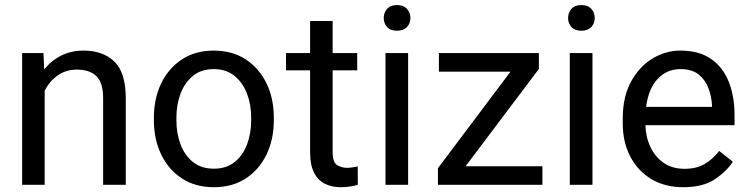

<svg xmlns="http://www.w3.org/2000/svg" viewBox="-20 -741 3002 770"><path d="M288.1 -461.9Q244.6 -461.9 211.4 -438.5Q178.2 -415 159.2 -377.4V0H68.8V-528.3H154.3L157.2 -462.4Q185.5 -498 225.6 -518.1Q265.6 -538.1 314.9 -538.1Q393.1 -538.1 438.7 -494.1Q484.4 -450.2 484.4 -346.2V0H393.6V-347.2Q393.6 -409.2 366.5 -435.5Q339.4 -461.9 288.1 -461.9Z M597.2 -258.3V-269.5Q597.2 -346.2 626.5 -406.7Q655.8 -467.3 709.5 -502.7Q763.2 -538.1 836.9 -538.1Q911.6 -538.1 965.6 -502.7Q1019.5 -467.3 1048.8 -406.7Q1078.1 -346.2 1078.1 -269.5V-258.3Q1078.1 -182.1 1048.8 -121.3Q1019.5 -60.5 965.8 -25.4Q912.1 9.8 837.9 9.8Q763.7 9.8 709.7 -25.4Q655.8 -60.5 626.5 -121.3Q597.2 -182.1 597.2 -258.3ZM687.5 -269.5V-258.3Q687.5 -206.1 704.1 -161.9Q720.7 -117.7 754.2 -91.1Q787.6 -64.5 837.9 -64.5Q887.7 -64.5 920.9 -91.1Q954.1 -117.7 970.7 -161.9Q987.3 -206.1 987.3 -258.3V-269.5Q987.3 -321.3 970.5 -365.5Q953.6 -409.7 920.4 -436.8Q887.2 -463.9 836.9 -463.9Q787.1 -463.9 753.9 -436.8Q720.7 -409.7 704.1 -365.5Q687.5 -321.3 687.5 -269.5Z M1412.6 -528.3V-459H1314V-130.9Q1314 -90.3 1331.8 -79.1Q1349.6 -67.9 1372.1 -67.9Q1383.3 -67.9 1395.8 -70.1Q1408.2 -72.3 1414.6 -73.7L1415 0Q1404.3 3.4 1387 6.6Q1369.6 9.8 1345.2 9.8Q1312 9.8 1284.2 -3.4Q1256.3 -16.6 1240 -47.6Q1223.6 -78.6 1223.6 -131.3V-459H1127V-528.3H1223.6V-656.7H1314V-528.3Z M1519 -668.5Q1519 -690.4 1532.5 -705.6Q1545.9 -720.7 1572.3 -720.7Q1598.1 -720.7 1612.1 -705.6Q1626 -690.4 1626 -668.5Q1626 -647.5 1612.1 -632.6Q1598.1 -617.7 1572.3 -617.7Q1545.9 -617.7 1532.5 -632.6Q1519 -647.5 1519 -668.5ZM1616.7 -528.3V0H1525.9V-528.3Z M2155.3 -74.2V0H1736.3V-66.4L2027.3 -453.6H1740.2V-528.3H2141.1V-464.4L1847.2 -74.2Z M2258.3 -668.5Q2258.3 -690.4 2271.7 -705.6Q2285.2 -720.7 2311.5 -720.7Q2337.4 -720.7 2351.3 -705.6Q2365.2 -690.4 2365.2 -668.5Q2365.2 -647.5 2351.3 -632.6Q2337.4 -617.7 2311.5 -617.7Q2285.2 -617.7 2271.7 -632.6Q2258.3 -647.5 2258.3 -668.5ZM2356 -528.3V0H2265.1V-528.3Z M2720.2 9.8Q2646.5 9.8 2592 -22.9Q2537.6 -55.7 2507.6 -113.5Q2477.5 -171.4 2477.5 -245.6V-266.1Q2477.5 -352.5 2510.5 -413.3Q2543.5 -474.1 2596.4 -506.1Q2649.4 -538.1 2708.5 -538.1Q2784.2 -538.1 2832.3 -504.2Q2880.4 -470.2 2903.1 -411.9Q2925.8 -353.5 2925.8 -279.3V-238.8H2568.4Q2569.8 -190.4 2588.9 -150.6Q2607.9 -110.8 2642.3 -87.4Q2676.8 -64 2725.1 -64Q2772.9 -64 2806.2 -83.5Q2839.4 -103 2864.3 -135.7L2918.9 -92.3Q2893.6 -53.2 2846.2 -21.7Q2798.8 9.8 2720.2 9.8ZM2708.5 -463.9Q2654.8 -463.9 2617.7 -424.8Q2580.6 -385.7 2571.3 -312.5H2835.4V-319.3Q2833.5 -354.5 2821 -387.7Q2808.6 -420.9 2781.7 -442.4Q2754.9 -463.9 2708.5 -463.9Z"/></svg>

Font: Vazirmatn FD
Style: Regular
Weight: 400
Designer: Saber Rastikerdar
Foundry: Saber Rastikerdar
Version: Version 33.001